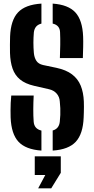

<svg xmlns="http://www.w3.org/2000/svg" viewBox="-20 -828 521 1066"><path d="M210 8Q122.5 2 82.5 -41.2Q42.5 -84.5 39 -176Q38.5 -195 38.5 -215.8Q38.5 -236.5 39.5 -257.2Q40.5 -278 42.5 -297.5H167Q165 -259 164.8 -222Q164.5 -185 167 -152.5Q168.5 -132.5 179 -120.2Q189.5 -108 210 -103ZM272.5 8V-103.5Q290.5 -108.5 300.2 -120.8Q310 -133 312 -152.5Q314 -171 314.8 -189.8Q315.5 -208.5 314.8 -227.2Q314 -246 312 -264.5Q310.5 -290 294.8 -308.2Q279 -326.5 252.5 -332.5L169.5 -351.5Q120 -363 91.2 -386.8Q62.5 -410.5 49.8 -447.2Q37 -484 35.5 -534Q35 -558.5 35.2 -580.2Q35.5 -602 36 -625Q39.5 -716 80 -759.2Q120.5 -802.5 210 -808V-697Q190.5 -692 180.5 -680Q170.5 -668 168 -648.5Q165.5 -619.5 165.5 -591.2Q165.5 -563 168 -534Q170.5 -508 181.8 -490.5Q193 -473 219 -467L293 -451.5Q347 -440 379.8 -415.2Q412.5 -390.5 428 -352.8Q443.5 -315 445.5 -264.5Q446 -250.5 446 -235.2Q446 -220 445.5 -205Q445 -190 444.5 -176Q441 -84.5 400.8 -41Q360.5 2.5 272.5 8ZM312.5 -505.5Q314 -543 314.5 -578.2Q315 -613.5 313.5 -648.5Q313 -668 302.8 -680.2Q292.5 -692.5 272.5 -697V-808Q359 -802 398.5 -759Q438 -716 441.5 -625Q442.5 -601 441.8 -568.2Q441 -535.5 440 -505.5ZM192 217.5 231.5 143.5H173V40H317.5V131.5L264.5 217.5Z"/></svg>

Font: Big Shoulders Stencil Text Thin ExtraBold
Style: Regular
Weight: 800
Version: Version 2.001